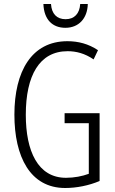

<svg xmlns="http://www.w3.org/2000/svg" viewBox="-20 -930 573 960"><path d="M419 -910H381C378 -862 352 -834 308 -834C264 -834 238 -861 235 -910H197C200 -831 243 -791 307 -791C373 -791 417 -837 419 -910ZM303 -364V-314H424V-61C392 -49 351 -41 310 -41C169 -41 109 -175 109 -356C109 -552 177 -674 318 -674C361 -674 404 -663 448 -633L470 -679C422 -711 371 -724 317 -724C138 -724 52 -573 52 -357C52 -146 131 10 306 10C362 10 424 -2 478 -25V-364Z"/></svg>

Font: Noto Sans UI Condensed Light
Style: Regular
Weight: 300
Width: 3
Designer: Monotype Design Team
Foundry: Monotype Imaging Inc.
Version: Version 1.901